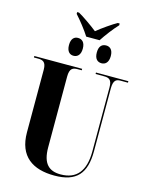

<svg xmlns="http://www.w3.org/2000/svg" viewBox="-152 -1158 972 1260"><g transform="rotate(15 334.0 -527.5)"><path d="M310 -925H401C427 -965 467 -1018 500 -1053V-1065H487C460 -1051 388 -1001 356 -974C323 -1001 251 -1051 224 -1065H211V-1053C243 -1018 285 -965 310 -925ZM261 -782C286 -782 309 -798 309 -843C309 -888 286 -903 261 -903C237 -903 215 -888 215 -843C215 -798 237 -782 261 -782ZM452 -782C476 -782 499 -798 499 -843C499 -888 476 -903 452 -903C426 -903 404 -888 404 -843C404 -798 426 -782 452 -782ZM343 10C494 10 554 -61 554 -212V-639C554 -697 576 -704 602 -704H653V-714H433V-704H490C522 -704 544 -697 544 -643V-208C544 -74 489 -8 381 -8C303 -8 257 -47 257 -159V-639C257 -697 280 -704 312 -704H339V-714H14V-704H42C73 -704 97 -697 97 -643V-218C97 -54 197 10 343 10Z"/></g></svg>

Font: Noto Serif Display Condensed ExtraBold
Style: Regular
Weight: 800
Width: 3
Designer: Monotype Design Team
Foundry: Monotype Imaging Inc.
Version: Version 2.009